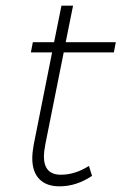

<svg xmlns="http://www.w3.org/2000/svg" viewBox="-20 -657 429 678"><path d="M140 -147Q135 -120 135 -105Q135 -40 195 -40Q245 -40 294 -71L305 -36Q250 1 190 1Q144 1 119 -24.5Q94 -50 94 -98Q94 -118 99 -146L164 -472H89L96 -508H171L197 -637H238L212 -508H389L382 -472H205Z"/></svg>

Font: Gontserrat ExtraLight
Style: Italic
Weight: 275
Italic angle: -11.3°
Designer: Julieta Ulanovsky
Foundry: Julieta Ulanovsky
Version: Version 6.001